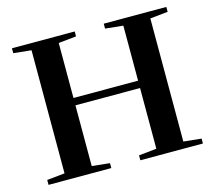

<svg xmlns="http://www.w3.org/2000/svg" viewBox="-97 -787 1015 907"><g transform="rotate(-15 410.5 -334.0)"><path d="M788 0H482V-24L569 -33V-330H253V-33L340 -24V0H33V-24L120 -33V-635L33 -644V-668H340V-644L253 -635V-366H569V-635L482 -644V-668H788V-644L701 -635V-33L788 -24Z"/></g></svg>

Font: Rufina
Style: Bold
Weight: 700
Designer: Martin Sommaruga
Foundry: Martin Sommaruga
Version: Version 1.001